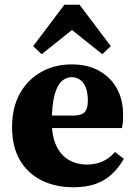

<svg xmlns="http://www.w3.org/2000/svg" viewBox="-20 -776 570 811"><path d="M290 15Q214 15 155 -14.5Q96 -44 63.5 -100.5Q31 -157 31 -239Q31 -322 64 -381Q97 -440 154 -472Q211 -504 283 -504Q351 -504 399.5 -476.5Q448 -449 474 -401.5Q500 -354 500 -292Q500 -275 499 -261.5Q498 -248 495 -235H110V-288H299Q330 -291 340.5 -305.5Q351 -320 351 -351Q351 -385 342 -407Q333 -429 317.5 -439.5Q302 -450 283 -450Q259 -450 240 -432.5Q221 -415 210 -373.5Q199 -332 199 -260Q199 -199 218.5 -159Q238 -119 271.5 -100Q305 -81 345 -81Q385 -81 414 -94.5Q443 -108 466 -134L503 -105Q481 -67 452 -40Q423 -13 383.5 1Q344 15 290 15ZM412 -547 237 -687H331L156 -547L120 -581L252 -756H316L448 -581Z"/></svg>

Font: Source Serif 4 18pt
Style: Bold
Weight: 700
Designer: Frank Grießhammer
Foundry: Adobe Systems Incorporated
Version: Version 4.004;hotconv 1.0.116;makeotfexe 2.5.65601